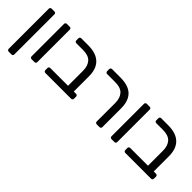

<svg xmlns="http://www.w3.org/2000/svg" viewBox="67 -1322 2196 2196"><g transform="rotate(45 1165.5 -223.5)"><path d="M100 124Q90 124 83.5 117.5Q77 111 77 101V-548Q77 -558 83.5 -564.5Q90 -571 100 -571H146Q156 -571 162 -564.5Q168 -558 168 -548V101Q168 111 162 117.5Q156 124 146 124Z M346 0Q336 0 329.5 -6.5Q323 -13 323 -23V-548Q323 -558 329.5 -564.5Q336 -571 346 -571H393Q404 -571 410 -564.5Q416 -558 416 -548V-23Q416 -13 410 -6.5Q404 0 393 0Z M569 0Q559 0 552.5 -6.5Q546 -13 546 -23V-57Q546 -67 552.5 -73.5Q559 -80 569 -80H856V-322Q856 -402 816 -446.5Q776 -491 687 -491H579Q569 -491 562.5 -497.5Q556 -504 556 -514V-548Q556 -558 562.5 -564.5Q569 -571 579 -571H692Q778 -571 835 -543Q892 -515 920.5 -460.5Q949 -406 949 -325V-80H986Q996 -80 1002.5 -73.5Q1009 -67 1009 -57V-23Q1009 -13 1002.5 -6.5Q996 0 986 0Z M1400 0Q1390 0 1383.5 -6.5Q1377 -13 1377 -23V-322Q1377 -402 1337 -446.5Q1297 -491 1208 -491H1077Q1067 -491 1060.5 -497.5Q1054 -504 1054 -514V-548Q1054 -558 1060.5 -564.5Q1067 -571 1077 -571H1213Q1299 -571 1355.5 -544Q1412 -517 1440 -462.5Q1468 -408 1468 -327V-23Q1468 -13 1461.5 -6.5Q1455 0 1445 0Z M1639 0Q1629 0 1622.5 -6.5Q1616 -13 1616 -23V-548Q1616 -558 1622.5 -564.5Q1629 -571 1639 -571H1686Q1697 -571 1703 -564.5Q1709 -558 1709 -548V-23Q1709 -13 1703 -6.5Q1697 0 1686 0Z M1862 0Q1852 0 1845.5 -6.5Q1839 -13 1839 -23V-57Q1839 -67 1845.5 -73.5Q1852 -80 1862 -80H2149V-322Q2149 -402 2109 -446.5Q2069 -491 1980 -491H1872Q1862 -491 1855.5 -497.5Q1849 -504 1849 -514V-548Q1849 -558 1855.5 -564.5Q1862 -571 1872 -571H1985Q2071 -571 2128 -543Q2185 -515 2213.5 -460.5Q2242 -406 2242 -325V-80H2279Q2289 -80 2295.5 -73.5Q2302 -67 2302 -57V-23Q2302 -13 2295.5 -6.5Q2289 0 2279 0Z"/></g></svg>

Font: DVN-Rubik
Style: Regular
Weight: 400
Designer: Hubert and Fischer
Foundry: Hubert & Fischer
Version: Version 2.102